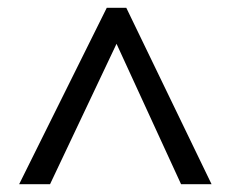

<svg xmlns="http://www.w3.org/2000/svg" viewBox="-20 -739 591 491"><path d="M253 -719H303L521 -268H443L278 -627L108 -268H29Z"/></svg>

Font: ltelugu15
Style: Book
Weight: 400
Designer: Jelle Bosma - Monotype Design Team
Foundry: Monotype Imaging Inc.
Version: Version 2.003